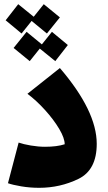

<svg xmlns="http://www.w3.org/2000/svg" viewBox="-20 -877 517 917"><path d="M18 -2 69 -196Q92 -188 127.5 -182Q163 -176 195 -176Q252 -176 289 -188Q289 -217 263 -261Q237 -305 195.5 -351Q154 -397 111 -429L266 -552Q442 -347 442 -190Q442 -65 354.5 -22.5Q267 20 167 20Q123 20 81.5 13Q40 6 18 -2ZM83 -717 7 -780 67 -857 141 -797 189 -857 266 -794 204 -717 131 -777ZM244 -585 170 -645 122 -585 45 -648 107 -725 180 -665 228 -725 304 -662Z"/></svg>

Font: FiraGO Heavy
Style: Italic
Weight: 900
Italic angle: -8°
Designer: bBox Type GmbH
Foundry: bBox Type GmbH
Version: Version 1.001